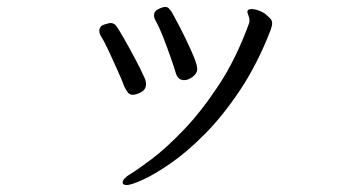

<svg xmlns="http://www.w3.org/2000/svg" viewBox="-20 -489 1040 551"><path d="M546 -290Q546 -279 533.5 -269Q521 -259 508 -259Q490 -259 484 -281Q479 -298 469.5 -325Q460 -352 449 -380.5Q438 -409 427 -429Q422 -437 422 -445Q422 -457 434.5 -463Q447 -469 454 -469Q461 -469 464.5 -465Q468 -461 472 -456Q473 -454 484.5 -433Q496 -412 510 -383.5Q524 -355 535 -329Q546 -303 546 -290ZM748 -443Q754 -438 757.5 -433.5Q761 -429 761 -421Q761 -417 759.5 -412.5Q758 -408 756 -401Q718 -304 669 -230.5Q620 -157 568.5 -105Q517 -53 470 -20.5Q423 12 389.5 27Q356 42 344 42Q332 42 332 35Q332 23 358 8Q376 -3 416 -33Q456 -63 506.5 -115.5Q557 -168 607 -243.5Q657 -319 694 -420Q696 -424 696 -430Q696 -438 693 -444.5Q690 -451 690 -455Q690 -460 694 -461.5Q698 -463 702 -463Q713 -463 727 -457Q741 -451 748 -443ZM337 -240Q331 -257 318.5 -284.5Q306 -312 293.5 -339.5Q281 -367 271 -383Q265 -392 265 -400Q265 -414 279 -418.5Q293 -423 297 -423Q309 -423 316 -411Q323 -401 337.5 -375.5Q352 -350 368.5 -319Q385 -288 396 -263Q399 -256 399 -248Q399 -232 385 -224.5Q371 -217 361 -217Q352 -217 347 -223.5Q342 -230 337 -240Z"/></svg>

Font: Klee One SemiBold
Style: Regular
Weight: 600
Designer: Fontworks Inc.
Foundry: Fontworks Inc.
Version: Version 1.00;January 12, 2022;FontCreator 13.0.0.2683 64-bit